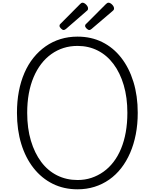

<svg xmlns="http://www.w3.org/2000/svg" viewBox="-20 -1387 1148 1426"><path d="M556 19Q454 19 371.5 -22Q289 -63 229.5 -138.5Q170 -214 138 -318Q106 -422 106 -549Q106 -634 120 -708Q134 -782 161.5 -845.5Q189 -909 229 -958.5Q269 -1008 319 -1043Q369 -1078 428.5 -1096.5Q488 -1115 556 -1115Q657 -1115 739 -1074.5Q821 -1034 880 -958.5Q939 -883 971 -779Q1003 -675 1003 -549Q1003 -464 988.5 -389.5Q974 -315 946.5 -251.5Q919 -188 880 -138Q841 -88 791 -53Q741 -18 682 0.5Q623 19 556 19ZM556 -50Q611 -50 659 -66Q707 -82 748.5 -111.5Q790 -141 823 -184Q856 -227 879 -282.5Q902 -338 914 -405Q926 -472 926 -549Q926 -663 899 -754.5Q872 -846 823 -911.5Q774 -977 706 -1011.5Q638 -1046 556 -1046Q500 -1046 451.5 -1030.5Q403 -1015 361 -985Q319 -955 286 -912Q253 -869 229.5 -813.5Q206 -758 194 -692Q182 -626 182 -549Q182 -434 209.5 -342Q237 -250 286 -184.5Q335 -119 404 -84.5Q473 -50 556 -50ZM453 -1164Q444 -1164 433 -1175Q422 -1186 422 -1195Q422 -1198 423 -1201.5Q424 -1205 429 -1210L575 -1357Q579 -1361 583.5 -1364Q588 -1367 593 -1367Q602 -1367 611.5 -1360Q621 -1353 627.5 -1343.5Q634 -1334 634 -1325Q634 -1319 632.5 -1315Q631 -1311 623 -1305L470 -1172Q465 -1168 460.5 -1166Q456 -1164 453 -1164ZM644 -1164Q634 -1164 623 -1175Q612 -1186 612 -1195Q612 -1198 613.5 -1202Q615 -1206 620 -1210L767 -1357Q772 -1361 776 -1364Q780 -1367 786 -1367Q795 -1367 804.5 -1360Q814 -1353 820.5 -1343.5Q827 -1334 827 -1325Q827 -1319 825 -1315Q823 -1311 816 -1305L660 -1172Q655 -1168 651 -1166Q647 -1164 644 -1164Z"/></svg>

Font: Playwrite FR Moderne Light
Style: Regular
Weight: 300
Version: Version 1.002